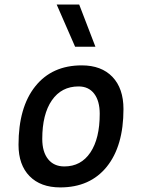

<svg xmlns="http://www.w3.org/2000/svg" viewBox="-20 -815 626 845"><path d="M245.1 9.8Q158.7 9.8 110.1 -39.8Q61.5 -89.4 61.5 -177.7Q61.5 -342.8 135.3 -435.1Q209 -527.3 339.8 -527.3Q426.3 -527.3 474.9 -476.6Q523.4 -425.8 523.4 -335Q523.4 -172.4 450 -81.3Q376.5 9.8 245.1 9.8ZM263.2 -82.5Q336.4 -82.5 377.7 -143.8Q418.9 -205.1 418.9 -314Q418.9 -370.6 394.5 -402.6Q370.1 -434.6 325.7 -434.6Q250.5 -434.6 208.3 -373.5Q166 -312.5 166 -203.6Q166 -146.5 191.7 -114.5Q217.3 -82.5 263.2 -82.5ZM310.5 -609.4 229.5 -794.9H328.6L399.9 -609.4Z"/></svg>

Font: Cascadia Code PL
Style: Italic
Weight: 400
Italic angle: -10°
Monospace: yes
Designer: Aaron Bell
Foundry: Saja Typeworks
Version: Version 2404.023